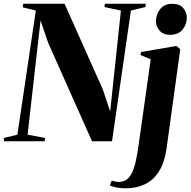

<svg xmlns="http://www.w3.org/2000/svg" viewBox="-46 -763 1030 1037"><path d="M-25.5 0 -24.5 -18 48 -35.5 147.5 -706 76.5 -723.5 79.5 -743H302.5L509.5 -279.5L549 -160.5L607 -706L518 -725L520.5 -743H741L739.5 -725L661 -706L559 0H451L214 -532L173 -652L103 -35.5L197.5 -18L195 0ZM854.5 33Q843.5 113.5 813 162Q782.5 210.5 736.5 232.2Q690.5 254 633.5 254Q607 254 584.5 250Q562 246 547 238L557.5 212.5Q567 215.5 576.8 217.5Q586.5 219.5 595.5 219.5Q618.5 219.5 635.2 208.8Q652 198 664.5 174.8Q677 151.5 686 113.5Q695 75.5 702.5 21.5L768 -443L713 -465.5L715.5 -482L907 -515L927.5 -497ZM872.5 -575Q836 -575 816.2 -597.2Q796.5 -619.5 796.5 -648.5Q796.5 -687 819.8 -714.8Q843 -742.5 884 -742.5Q925.5 -742.5 944.2 -719Q963 -695.5 963 -668Q963 -631.5 940 -603.2Q917 -575 872.5 -575Z"/></svg>

Font: Merriweather 144pt ExtraBold
Style: Italic
Weight: 800
Italic angle: -7.8°
Version: Version 2.101